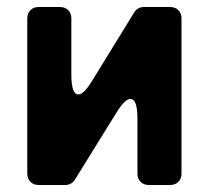

<svg xmlns="http://www.w3.org/2000/svg" viewBox="-20 -529 598 549"><path d="M58 -33V-476Q58 -491 67 -500Q76 -509 91 -509H151Q166 -509 175 -500Q184 -491 184 -476V-316Q184 -259 204 -259Q220 -259 244 -299L364 -494Q374 -509 392 -509H466Q481 -509 490 -500Q499 -491 499 -476V-33Q499 -18 490 -9Q481 0 466 0H406Q391 0 382 -9Q373 -18 373 -33V-190Q373 -246 353 -246Q337 -246 313 -207L194 -15Q184 0 166 0H91Q76 0 67 -9Q58 -18 58 -33Z"/></svg>

Font: Higure Gothic Black
Style: Regular
Weight: 900
Designer: Yoshimichi Ohira
Foundry: Positype
Version: Version 1.000